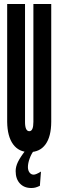

<svg xmlns="http://www.w3.org/2000/svg" viewBox="-20 -755 320 963"><path d="M127 8Q180 8 208.2 -30.8Q236.5 -69.5 237 -143.5V-735H147.5V-143.5Q147.5 -97 127 -97Q105.5 -97 105.5 -143.5V-735H16V-143.5Q17 -70.5 45.8 -31.2Q74.5 8 127 8ZM137 188Q147.5 188 156.8 185.8Q166 183.5 180 177L185.5 105.5Q160.5 121 149 121Q136 121 128 110.2Q120 99.5 120 83Q120 64 128.8 39.8Q137.5 15.5 150.5 0H107.5Q81.5 33.5 70 57.2Q58.5 81 58.5 103Q58.5 142.5 79.8 165.2Q101 188 137 188Z"/></svg>

Font: League Gothic SemiCondensed
Style: Regular
Weight: 400
Width: 4
Designer: The League of Moveable Type
Version: Version 1.600; ttfautohint (v1.8.3)